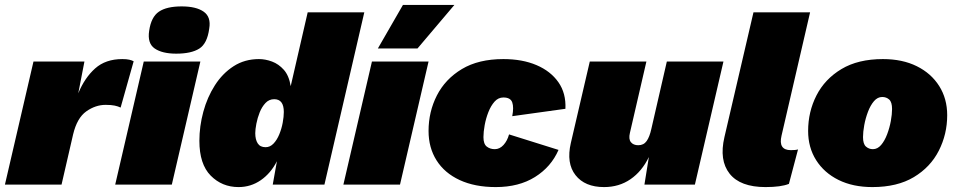

<svg xmlns="http://www.w3.org/2000/svg" viewBox="-40 -750 3887 780"><path d="M-20 0 96 -500H303L278 -371Q304 -434 346.5 -472Q389 -510 457 -510Q474 -510 485 -507.5Q496 -505 503 -501L450 -313Q440 -318 426 -321Q412 -324 389 -324Q348 -324 310.5 -297.5Q273 -271 257 -204L210 0Z M676 -532Q619 -532 588.5 -553Q558 -574 566 -625Q574 -681 605.5 -702.5Q637 -724 698 -724Q757 -724 787.5 -702.5Q818 -681 810 -634Q802 -573 769.5 -552.5Q737 -532 676 -532ZM774 -500 658 0H428L544 -500Z M929 10Q862 10 816 -36.5Q770 -83 770 -178Q770 -237 786 -296Q802 -355 833 -403.5Q864 -452 909 -481Q954 -510 1012 -510Q1038 -510 1065 -500Q1092 -490 1113 -466.5Q1134 -443 1141 -400L1210 -700H1440L1278 0H1068L1085 -95Q1060 -46 1019.5 -18Q979 10 929 10ZM1039 -152Q1057 -152 1071 -166.5Q1085 -181 1094.5 -204Q1104 -227 1108.5 -251.5Q1113 -276 1113 -295Q1113 -347 1074 -347Q1053 -347 1038.5 -331.5Q1024 -316 1015 -293.5Q1006 -271 1001.5 -247.5Q997 -224 997 -209Q997 -183 1007 -167.5Q1017 -152 1039 -152Z M1701 -500 1585 0H1355L1471 -500ZM1597 -730H1806L1656 -553H1495Z M1974 10Q1889 10 1827.5 -18.5Q1766 -47 1733.5 -98.5Q1701 -150 1701 -218Q1701 -296 1735 -362.5Q1769 -429 1836.5 -469.5Q1904 -510 2005 -510Q2082 -510 2139.5 -485.5Q2197 -461 2228.5 -416Q2260 -371 2257 -308L2041 -278Q2048 -314 2041 -334Q2034 -354 2005 -354Q1984 -354 1969 -337Q1954 -320 1944 -294.5Q1934 -269 1929 -241.5Q1924 -214 1924 -193Q1924 -165 1937.5 -154.5Q1951 -144 1970 -144Q1990 -144 2005.5 -161Q2021 -178 2028 -204L2229 -141Q2199 -72 2133.5 -31Q2068 10 1974 10Z M2414 10Q2336 10 2298 -38.5Q2260 -87 2279 -169L2356 -500H2586L2519 -210Q2513 -185 2523 -172.5Q2533 -160 2553 -160Q2575 -160 2587 -177Q2599 -194 2606 -226L2669 -500H2899L2783 0H2578L2596 -112Q2568 -54 2521.5 -22Q2475 10 2414 10Z M3070 10Q2967 10 2924 -44.5Q2881 -99 2903 -193L3021 -700H3251L3135 -199Q3121 -140 3173 -140Q3193 -140 3202 -143L3165 -3Q3133 10 3070 10Z M3504 10Q3425 10 3366.5 -19Q3308 -48 3275.5 -99.5Q3243 -151 3243 -218Q3243 -296 3277 -362.5Q3311 -429 3378.5 -469.5Q3446 -510 3547 -510Q3626 -510 3684.5 -481Q3743 -452 3775.5 -400.5Q3808 -349 3808 -282Q3808 -205 3774 -138Q3740 -71 3672.5 -30.5Q3605 10 3504 10ZM3506 -144Q3525 -144 3539.5 -161Q3554 -178 3564 -204.5Q3574 -231 3579 -258.5Q3584 -286 3584 -307Q3584 -335 3572.5 -345.5Q3561 -356 3544 -356Q3525 -356 3510.5 -339Q3496 -322 3486 -295.5Q3476 -269 3471 -241.5Q3466 -214 3466 -193Q3466 -165 3478 -154.5Q3490 -144 3506 -144Z"/></svg>

Font: Work Sans Black
Style: Italic
Weight: 900
Italic angle: -13°
Designer: Wei Huang
Foundry: Wei Huang
Version: Version 2.009; ttfautohint (v1.8.3)